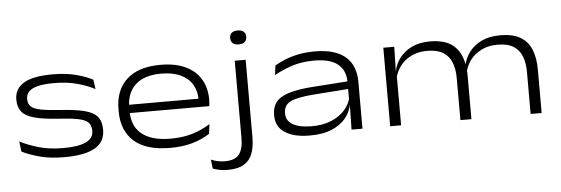

<svg xmlns="http://www.w3.org/2000/svg" viewBox="-52 -822 3398 1163"><g transform="rotate(-5 1647.0 -240.0)"><path d="M312.5 14.5Q223 14.5 159.5 -3.2Q96 -21 54.5 -41.5L46.5 -104Q97.5 -78 161.5 -59.5Q225.5 -41 310 -41Q400 -41 446.5 -62.5Q493 -84 493 -130.5Q493 -163.5 474.5 -181.5Q456 -199.5 412 -208Q368 -216.5 291.5 -221Q200 -227 147.5 -241.8Q95 -256.5 73 -284.5Q51 -312.5 51 -357.5V-358Q51 -424 107.5 -457.8Q164 -491.5 282 -491.5Q365.5 -491.5 427.5 -474.8Q489.5 -458 526.5 -437.5L534.5 -380Q489.5 -404 427.8 -421Q366 -438 286.5 -438Q224.5 -438 187 -428.2Q149.5 -418.5 133 -400.2Q116.5 -382 116.5 -357Q116.5 -327.5 132.8 -311Q149 -294.5 191 -286Q233 -277.5 309.5 -272.5Q403 -266.5 457.8 -252.5Q512.5 -238.5 535.8 -210Q559 -181.5 559 -130.5Q559 -56 496.8 -20.8Q434.5 14.5 312.5 14.5Z M955 14.5Q809.5 14.5 736 -50.2Q662.5 -115 662.5 -233V-245.5Q662.5 -362 733.5 -427Q804.5 -492 939 -492Q1030 -492 1091.5 -462.5Q1153 -433 1184 -380Q1215 -327 1215 -257V-254.5Q1215 -245.5 1214.2 -235.5Q1213.5 -225.5 1212 -217H1149.5Q1150.5 -226 1151 -237.2Q1151.5 -248.5 1151.5 -259Q1151.5 -313.5 1127.5 -353.8Q1103.5 -394 1056 -416.2Q1008.5 -438.5 939 -438.5Q835.5 -438.5 782 -389Q728.5 -339.5 728.5 -253V-246.5V-239V-226.5Q728.5 -184.5 742.2 -150.2Q756 -116 784.8 -91.5Q813.5 -67 858 -54Q902.5 -41 964.5 -41Q1033.5 -41 1092 -58Q1150.5 -75 1203.5 -108.5L1196 -50Q1149 -19.5 1089.8 -2.5Q1030.5 14.5 955 14.5ZM692.5 -217V-267.5H1198V-217Z M1389.5 -86V-477.5H1456V-86ZM1422.5 -574Q1398.5 -574 1386.2 -585Q1374 -596 1374 -615.5V-617.5Q1374 -637 1386.2 -647.8Q1398.5 -658.5 1422.5 -658.5Q1447 -658.5 1459.2 -647.5Q1471.5 -636.5 1471.5 -617.5V-615.5Q1471.5 -596 1459.2 -585Q1447 -574 1422.5 -574ZM1290.5 177.5Q1264 177.5 1240.2 172.8Q1216.5 168 1200 161.5L1193.5 106.5Q1212.5 115 1233.5 119.5Q1254.5 124 1277 124Q1340.5 124 1365 90.8Q1389.5 57.5 1389.5 -8V-149H1456V-6.5Q1456 52.5 1440.2 93.5Q1424.5 134.5 1388.2 156Q1352 177.5 1290.5 177.5Z M2058 0 2061 -148.5 2059 -163.5V-278V-289Q2059 -360 2012.5 -398.2Q1966 -436.5 1869 -436.5Q1789.5 -436.5 1729 -415.5Q1668.5 -394.5 1625 -369.5L1632.5 -427Q1655.5 -441 1690.2 -456Q1725 -471 1771.8 -481.2Q1818.5 -491.5 1877.5 -491.5Q1943.5 -491.5 1990.8 -476.5Q2038 -461.5 2067.5 -434Q2097 -406.5 2110.8 -368.8Q2124.5 -331 2124.5 -285V0ZM1803 13.5Q1707.5 13.5 1653 -22Q1598.5 -57.5 1598.5 -125V-131Q1598.5 -204 1657 -236.5Q1715.5 -269 1842 -278L2068 -294L2069 -248L1847.5 -231.5Q1747 -224 1706.2 -203.5Q1665.5 -183 1665.5 -136V-131.5Q1665.5 -87.5 1706 -64.5Q1746.5 -41.5 1819.5 -41.5Q1889 -41.5 1940 -63Q1991 -84.5 2022.2 -120.2Q2053.5 -156 2062.5 -199.5L2075 -151H2061Q2053.5 -109 2023.5 -71.2Q1993.5 -33.5 1939 -10Q1884.5 13.5 1803 13.5Z M3147 0V-256Q3147 -310 3131.5 -350.2Q3116 -390.5 3080.2 -413Q3044.5 -435.5 2983 -435.5Q2927 -435.5 2884.8 -414.2Q2842.5 -393 2816.2 -357.5Q2790 -322 2782 -277.5L2769 -327.5H2779Q2788 -370.5 2815.5 -407.8Q2843 -445 2890.2 -468Q2937.5 -491 3005 -491Q3081 -491 3126.8 -464Q3172.5 -437 3193.2 -386Q3214 -335 3214 -263.5V0ZM2293 0V-477.5H2359.5L2356 -328.5L2359.5 -320V0ZM2720 0V-256Q2720 -310 2704.2 -350.2Q2688.5 -390.5 2652.8 -413Q2617 -435.5 2555.5 -435.5Q2500 -435.5 2457.5 -414.2Q2415 -393 2389 -357Q2363 -321 2354.5 -276.5L2344 -327H2356Q2363.5 -370 2390.8 -407.2Q2418 -444.5 2465 -467.8Q2512 -491 2578 -491Q2672 -491 2721.5 -447.8Q2771 -404.5 2783 -320Q2785 -307.5 2786 -294.2Q2787 -281 2787 -270V0Z"/></g></svg>

Font: Anek Latin Expanded Light
Style: Regular
Weight: 300
Width: 7
Designer: Yesha Goshar
Foundry: Ek Type
Version: Version 1.003